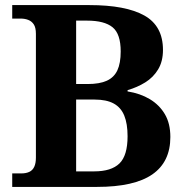

<svg xmlns="http://www.w3.org/2000/svg" viewBox="-20 -734 732 754"><path d="M28 0V-53H64Q82 -53 95 -59Q108 -65 114.5 -79Q121 -93 121 -115V-601Q121 -626 112.5 -638.5Q104 -651 90.5 -656Q77 -661 62 -661H28V-714H331Q474 -714 547 -673Q620 -632 620 -538Q620 -493 601 -461.5Q582 -430 550.5 -410.5Q519 -391 481 -380V-375Q531 -367 568.5 -344.5Q606 -322 627.5 -285.5Q649 -249 649 -196Q649 -98 578 -49Q507 0 361 0ZM350 -61Q417 -61 449 -92Q481 -123 481 -199Q481 -248 468 -280Q455 -312 426.5 -327.5Q398 -343 352 -343H279V-61ZM324 -404Q371 -404 399.5 -417Q428 -430 441 -458Q454 -486 454 -532Q454 -601 422 -627Q390 -653 322 -653H279V-404Z"/></svg>

Font: Noto Serif Hebrew
Style: Bold
Weight: 700
Version: Version 2.003